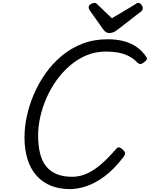

<svg xmlns="http://www.w3.org/2000/svg" viewBox="-20 -1286 1034 1325"><path d="M464 19Q389 19 331 -4.5Q273 -28 232 -74Q191 -120 170 -187Q149 -254 149 -338Q149 -407 165 -483Q181 -559 213.5 -635Q246 -711 294 -779Q342 -847 406 -900.5Q470 -954 549 -984.5Q628 -1015 723 -1015Q786 -1015 836 -1001.5Q886 -988 924 -961Q962 -934 989 -894Q997 -883 992.5 -875Q988 -867 974 -856Q961 -846 951.5 -844Q942 -842 928 -854Q903 -880 873 -896.5Q843 -913 803 -921.5Q763 -930 708 -930Q639 -930 577.5 -904.5Q516 -879 464 -834.5Q412 -790 371 -733Q330 -676 301.5 -611Q273 -546 258 -480Q243 -414 243 -353Q243 -281 256.5 -227Q270 -173 299 -137.5Q328 -102 372.5 -84Q417 -66 478 -66Q520 -66 559 -80Q598 -94 635 -119.5Q672 -145 709 -181Q746 -217 784 -261Q795 -273 806.5 -268Q818 -263 829 -252Q842 -239 843.5 -229.5Q845 -220 834 -205Q768 -118 701.5 -69Q635 -20 574.5 -0.5Q514 19 464 19ZM934 -1266Q946 -1266 955.5 -1254Q965 -1242 965 -1231Q965 -1221 962 -1216Q959 -1211 954 -1207L791 -1081Q776 -1069 763 -1063.5Q750 -1058 734 -1058Q721 -1058 710.5 -1065Q700 -1072 691 -1085L599 -1215Q594 -1223 593 -1228Q592 -1233 592 -1237Q592 -1249 606.5 -1257.5Q621 -1266 631 -1266Q641 -1266 646 -1261.5Q651 -1257 658 -1250L752 -1160L905 -1251Q912 -1255 919 -1260.5Q926 -1266 934 -1266Z"/></svg>

Font: Playwrite NZ
Style: Regular
Weight: 400
Designer: Veronika Burian, José Scaglione
Foundry: TypeTogether
Version: Version 1.002